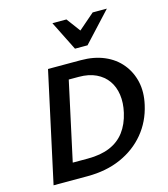

<svg xmlns="http://www.w3.org/2000/svg" viewBox="-130 -1008 972 1110"><g transform="rotate(-15 356.5 -453.5)"><path d="M52 0 195 -658H391Q470 -658 531 -632Q592 -606 631 -558.5Q670 -511 684 -448.5Q698 -386 681 -312Q660 -218 602 -148Q544 -78 456 -39Q368 0 255 0ZM193 -98H283Q361 -98 415.5 -121Q470 -144 504 -189Q538 -234 553 -300Q566 -357 559 -406Q552 -455 526.5 -491Q501 -527 458 -547.5Q415 -568 355 -568H295ZM376 -731 410 -804 529 -907H614L451 -731ZM376 -731 288 -907H372L447 -806L451 -731Z"/></g></svg>

Font: Ysabeau Infant
Style: Bold Italic
Weight: 700
Italic angle: -12°
Designer: Christian Thalmann (Catharsis Fonts)
Version: Version 2.001;gftools[0.9.30]; featfreeze: ss01,ss02,lnum